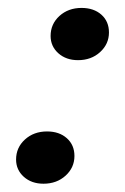

<svg xmlns="http://www.w3.org/2000/svg" viewBox="-20 -448 313 480"><path d="M175 -297.6Q145.2 -297.6 125.8 -314.9Q106.5 -332.3 106.5 -358.1Q106.5 -387.9 128.6 -408.1Q150.8 -428.2 183.9 -428.2Q214.5 -428.2 233.5 -411.3Q252.4 -394.4 252.4 -366.9Q252.4 -337.9 230.2 -317.7Q208.1 -297.6 175 -297.6ZM88.7 11.3Q58.9 11.3 39.5 -6Q20.2 -23.4 20.2 -49.2Q20.2 -79 42.3 -99.2Q64.5 -119.4 97.6 -119.4Q128.2 -119.4 147.2 -102.4Q166.1 -85.5 166.1 -58.1Q166.1 -29 144 -8.9Q121.8 11.3 88.7 11.3Z"/></svg>

Font: Playfair 5pt SemiExpanded Light
Style: Bold Italic
Weight: 700
Italic angle: -15.6°
Version: Version 2.001;gftools[0.9.30]